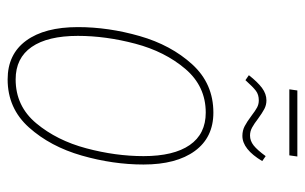

<svg xmlns="http://www.w3.org/2000/svg" viewBox="-168 -621 799 503"><g transform="rotate(90 231.5 -369.5)"><path d="M51 -174Q51 -254 74.5 -336Q98 -418 148.5 -473.5Q199 -529 275 -529Q340 -529 375.5 -480.5Q411 -432 411 -346Q411 -266 387.5 -184Q364 -102 314 -46Q264 10 188 10Q122 10 86.5 -38.5Q51 -87 51 -174ZM389 -346Q389 -425 360 -467Q331 -509 275 -509Q206 -509 160.5 -455.5Q115 -402 94.5 -324.5Q74 -247 74 -174Q74 -95 103 -53Q132 -11 188 -11Q258 -11 303 -65Q348 -119 368.5 -196Q389 -273 389 -346ZM283 -629Q270 -639 261.5 -643.5Q253 -648 243 -648Q228 -648 218 -640.5Q208 -633 190 -613L177 -622Q195 -645 210.5 -656.5Q226 -668 243 -668Q255 -668 265.5 -662.5Q276 -657 291 -646Q304 -636 314 -630.5Q324 -625 335 -625Q349 -625 361 -634.5Q373 -644 389 -666L402 -657Q371 -605 336 -605Q322 -605 310.5 -611Q299 -617 283 -629ZM387 -728H214L217 -749H390Z"/></g></svg>

Font: Fira Sans Extra Condensed Thin
Style: Italic
Weight: 250
Width: 3
Italic angle: -8°
Designer: Carrois Corporate & Edenspiekermann AG
Foundry: Carrois Corporate GbR & Edenspiekermann AG
Version: Version 4.203